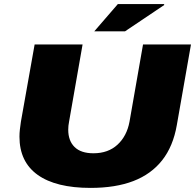

<svg xmlns="http://www.w3.org/2000/svg" viewBox="-20 -905 952 937"><path d="M422 12Q253 12 164 -51.5Q75 -115 75 -238Q75 -255 77 -273Q79 -291 82 -311L149 -688H383L317 -311Q315 -301 314 -291.5Q313 -282 313 -272Q313 -218 344 -187.5Q375 -157 436 -157Q508 -157 553.5 -199Q599 -241 612 -311L678 -688H912L843 -295Q825 -191 771.5 -123Q718 -55 631 -21.5Q544 12 422 12ZM440 -752 555 -885H780L782 -881L590 -752Z"/></svg>

Font: Archivo SemiExpanded Black
Style: Italic
Weight: 900
Width: 6
Italic angle: -10°
Designer: Hector Gatti
Foundry: Omnibus-Type
Version: Version 2.001